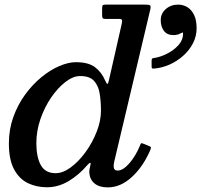

<svg xmlns="http://www.w3.org/2000/svg" viewBox="-20 -800 872 832"><path d="M676.5 -712.5Q676.5 -685 690.2 -666.5Q704 -648 731 -648Q741 -648 748.2 -649.8Q755.5 -651.5 761.5 -655Q766.5 -658 770.2 -659Q774 -660 773 -653Q773 -625.5 752 -603Q731 -580.5 702.2 -566.5Q673.5 -552.5 649.5 -549Q644 -548.5 640.5 -546.8Q637 -545 637 -538V-512Q637 -504.5 640 -503.5Q643 -502.5 649.5 -503Q682.5 -506 714.8 -520.2Q747 -534.5 773.5 -558Q800 -581.5 816 -612Q832 -642.5 832 -677.5Q832 -712.5 821 -735.2Q810 -758 791.8 -769Q773.5 -780 752 -780Q720.5 -780 698.5 -760.8Q676.5 -741.5 676.5 -712.5ZM417.5 -320Q417.5 -276.5 399 -229.2Q380.5 -182 350.8 -141Q321 -100 286.8 -74.8Q252.5 -49.5 221 -49.5Q176.5 -49.5 157 -84.2Q137.5 -119 137.5 -180Q137.5 -233 155.5 -284.8Q173.5 -336.5 202.2 -378.2Q231 -420 264 -445.2Q297 -470.5 327.5 -470.5Q368.5 -470.5 387.5 -449.5Q406.5 -428.5 412 -394.2Q417.5 -360 417.5 -320ZM631.5 -150.5Q635 -159 633.8 -162Q632.5 -165 625.5 -167.5L599.5 -178Q593.5 -180.5 591.8 -179Q590 -177.5 587.5 -171.5Q569 -125.5 541.2 -93.2Q513.5 -61 490 -61Q472.5 -61 472.5 -79.5Q472.5 -83.5 473 -88.5Q473.5 -93.5 474.5 -97.5L631.5 -760Q634.5 -774 630 -777Q625.5 -780 608 -780H436.5Q426.5 -780 424.5 -776Q422.5 -772 422.5 -761.5V-734.5Q422.5 -725 425 -721.5Q427.5 -718 436.5 -718H495Q508 -718 508.8 -712Q509.5 -706 507.5 -697L451.5 -450Q448.5 -436.5 445.2 -436.5Q442 -436.5 435.5 -451.5Q420 -487.5 391.5 -509Q363 -530.5 309 -530.5Q276 -530.5 236.5 -513.5Q197 -496.5 158.8 -465Q120.5 -433.5 88.8 -390Q57 -346.5 37.8 -293Q18.5 -239.5 18.5 -178.5Q18.5 -108 41 -66.2Q63.5 -24.5 100.8 -6.5Q138 11.5 183.5 11.5Q232.5 11.5 277 -15Q321.5 -41.5 357 -83Q367.5 -95 371 -94.5Q374.5 -94 371 -80.5Q370.5 -76.5 368.5 -69.2Q366.5 -62 367 -51Q369.5 -21.5 390 -4.8Q410.5 12 447 12Q503 12 552 -33.5Q601 -79 631.5 -150.5Z"/></svg>

Font: Besley Medium
Style: Italic
Weight: 500
Italic angle: -13°
Designer: Owen Earl
Foundry: indestructible type*
Version: Version 2.001